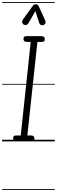

<svg xmlns="http://www.w3.org/2000/svg" viewBox="-25 -1349 542 1832"><path d="M135.5 0Q115.5 0 107.8 -8Q100 -16 100 -27.5Q100 -41 105.8 -48.8Q111.5 -56.5 131.5 -56.5H173L268 -949H234.5Q214.5 -949 206.8 -956.8Q199 -964.5 199 -976.5Q199 -989 205 -996.5Q211 -1004 230.5 -1004H367Q387.5 -1004 395 -996Q402.5 -988 402.5 -976.5Q402.5 -964 397.2 -956.5Q392 -949 372 -949H332L236 -56.5H269.5Q288.5 -56.5 296 -48.5Q303.5 -40.5 303.5 -27.5Q303.5 -15 298.2 -7.5Q293 0 273 0ZM135.5 0Q115.5 0 107.8 -8Q100 -16 100 -27.5Q100 -41 105.8 -48.8Q111.5 -56.5 131.5 -56.5H173L268 -949H234.5Q214.5 -949 206.8 -956.8Q199 -964.5 199 -976.5Q199 -989 205 -996.5Q211 -1004 230.5 -1004H367Q387.5 -1004 395 -996Q402.5 -988 402.5 -976.5Q402.5 -964 397.2 -956.5Q392 -949 372 -949H332L236 -56.5H269.5Q288.5 -56.5 296 -48.5Q303.5 -40.5 303.5 -27.5Q303.5 -15 298.2 -7.5Q293 0 273 0ZM390.5 -1110Q375.5 -1105 364 -1111.2Q352.5 -1117.5 348.5 -1131.5L312.5 -1243.5L249.5 -1132.5Q237 -1111 221.8 -1110.2Q206.5 -1109.5 197 -1117Q186 -1127.5 186.5 -1140.5Q187 -1153.5 195 -1165L288 -1293Q296.5 -1305.5 304.8 -1307Q313 -1308.5 320.5 -1308.5Q325 -1308.5 332.5 -1304Q340 -1299.5 343.5 -1291L403 -1162.5Q413.5 -1139.5 407.8 -1126.5Q402 -1113.5 390.5 -1110ZM-5 455H497.5V463H-5ZM-5 -16H497.5V0H-5ZM-5 -549H497.5V-541H-5ZM-5 -1329H497.5V-1321H-5Z"/></svg>

Font: Edu SA Dotted Guide
Style: Regular
Weight: 400
Designer: Tina and Corey Anderson, Eben Sorkin, Mirko Velimirovic
Foundry: Google for Education
Version: Version 2.000